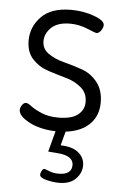

<svg xmlns="http://www.w3.org/2000/svg" viewBox="-51 -516 487 763"><g transform="rotate(5 192.5 -134.5)"><path d="M33 -65Q33 -75 40 -85Q47 -95 56 -95Q63 -95 78 -83.5Q93 -72 121 -60Q149 -48 188 -48Q241 -48 266 -68Q291 -88 291 -119Q291 -155 265.5 -176.5Q240 -198 204 -208Q168 -218 131.5 -230Q95 -242 69.5 -269.5Q44 -297 44 -343Q44 -398 83.5 -438.5Q123 -479 202 -479Q251 -479 293.5 -463.5Q336 -448 336 -430Q336 -420 328 -408Q320 -396 309 -396Q306 -396 272 -410Q238 -424 203 -424Q153 -424 128 -400Q103 -376 103 -346Q103 -315 128.5 -297Q154 -279 190.5 -269.5Q227 -260 263.5 -247.5Q300 -235 325.5 -203.5Q351 -172 351 -122Q351 -69 317 -35.5Q283 -2 222 5L207 61Q255 62 279 82.5Q303 103 303 133Q303 163 280 186.5Q257 210 214 210Q189 210 162.5 203Q136 196 136 184Q136 178 140.5 169Q145 160 152 160Q153 160 170.5 167Q188 174 208 174Q261 174 261 135Q261 98 198 93L160 90L182 7Q119 5 76 -18Q33 -41 33 -65Z"/></g></svg>

Font: Terminal Dosis
Style: Regular
Weight: 400
Designer: Edgar Tolentino, Pablo Impallari, Igino Marini
Foundry: Edgar Tolentino, Pablo Impallari, Igino Marini
Version: Version 1.007